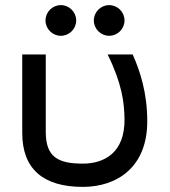

<svg xmlns="http://www.w3.org/2000/svg" viewBox="-20 -717 663 751"><path d="M304 14C439 14 556 -64 556 -242C556 -354 528 -439 499 -504H401C457 -390 466 -317 467 -252C469 -117 385 -77 304 -77C208 -77 159 -102 159 -201V-504H67V-197C67 -56 149 14 304 14ZM158 -637C158 -604 185 -577 218 -577C251 -577 278 -604 278 -637C278 -670 251 -697 218 -697C185 -697 158 -670 158 -637ZM347 -637C347 -604 374 -577 407 -577C440 -577 467 -604 467 -637C467 -670 440 -697 407 -697C374 -697 347 -670 347 -637Z"/></svg>

Font: Hibana 45 SubMedium
Style: Regular
Weight: 500
Width: 6
Designer: pygmalion
Foundry: ybstudio
Version: Version 2021.007;FEAKit 1.0